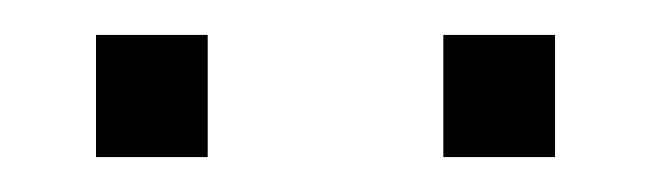

<svg xmlns="http://www.w3.org/2000/svg" viewBox="-20 -590 373 110"><path d="M234 -570H298V-500H234ZM35 -570H99V-500H35Z"/></svg>

Font: Overused Grotesk Light
Style: Italic
Weight: 300
Italic angle: -10°
Version: Version 0.003